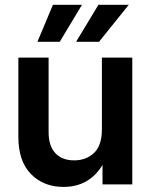

<svg xmlns="http://www.w3.org/2000/svg" viewBox="-20 -750 613 781"><path d="M238.3 10.3Q157.2 10.3 106 -42Q54.7 -94.2 54.7 -193.4V-515.6H177.7V-212.9Q177.7 -156.2 205.1 -127Q232.4 -97.7 281.7 -97.7Q330.6 -97.7 362.5 -127.9Q394.5 -158.2 394.5 -224.1V-515.6H518.1V0H397V-79.1Q342.8 10.3 238.3 10.3ZM382.8 -580.1H289.6L380.4 -730.5H503.9ZM223.1 -580.1H132.3L195.3 -730.5H313.5Z"/></svg>

Font: Inter Display SemiBold
Style: Regular
Weight: 600
Designer: Rasmus Andersson
Foundry: rsms
Version: Version 4.001;git-9221beed3